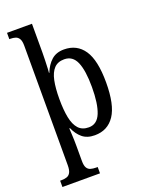

<svg xmlns="http://www.w3.org/2000/svg" viewBox="-181 -846 890 1172"><g transform="rotate(-20 264.5 -260.0)"><path d="M14 240V199H22Q42 199 57.5 194Q73 189 81.5 173Q90 157 90 126V-650Q90 -681 81 -695.5Q72 -710 57.5 -714.5Q43 -719 25 -719H18V-760H180V-572Q180 -550 179 -520.5Q178 -491 177 -468Q176 -445 175 -442H177Q196 -490 227.5 -518Q259 -546 309 -546Q393 -546 438 -479.5Q483 -413 483 -269Q483 -124 438 -56.5Q393 11 309 11Q259 11 228.5 -14.5Q198 -40 180 -82H176Q176 -80 176.5 -68Q177 -56 178 -39Q179 -22 179.5 -3Q180 16 180 34V131Q180 161 188.5 175.5Q197 190 212.5 194.5Q228 199 248 199H258V240ZM291 -47Q345 -47 368.5 -105.5Q392 -164 392 -272Q392 -379 368.5 -434Q345 -489 290 -489Q248 -489 224 -463.5Q200 -438 190 -389.5Q180 -341 180 -271Q180 -200 190 -150Q200 -100 224 -73.5Q248 -47 291 -47Z"/></g></svg>

Font: Noto Serif Khmer Condensed
Style: Regular
Weight: 400
Width: 3
Designer: Danh Hong and the Monotype Design Team
Foundry: Monotype Imaging Inc.
Version: Version 2.004